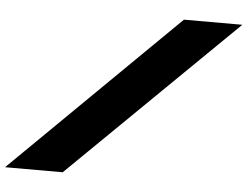

<svg xmlns="http://www.w3.org/2000/svg" viewBox="-83 -735 1027 796"><g transform="rotate(5 430.0 -337.0)"><path d="M-34.5 0H205.5L894 -674H651Z"/></g></svg>

Font: Anybody ExtraExpanded Black
Style: Italic
Weight: 900
Width: 8
Italic angle: -10°
Version: Version 1.113;gftools[0.9.25]